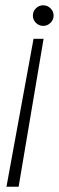

<svg xmlns="http://www.w3.org/2000/svg" viewBox="-20 -707 223 727"><path d="M4.5 0 107 -560H145L50.5 0ZM143.5 -609Q127.5 -609 116 -620.5Q104.5 -632 104.5 -648Q104.5 -664 116 -675.5Q127.5 -687 143.5 -687Q159.5 -687 171.2 -675.5Q183 -664 183 -648Q183 -632 171.2 -620.5Q159.5 -609 143.5 -609Z"/></svg>

Font: Anybody ExtraExpanded ExtraLight
Style: Italic
Weight: 200
Width: 8
Italic angle: -10°
Designer: Tyler Finck
Foundry: Etcetera Type Company
Version: Version 1.010; ttfautohint (v1.8.3) -l 8 -r 50 -G 200 -x 14 